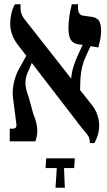

<svg xmlns="http://www.w3.org/2000/svg" viewBox="-20 -667 506 906"><path d="M411 -175Q448 -130 448 -73Q448 -53 443 -34.5Q438 -16 426 8H404Q404 -11 397.5 -23Q391 -35 367 -62L130 -370L118 -341Q100 -307 100 -276Q100 -249 114 -213L137 -130Q156 -85 156 -50Q156 -26 147 0H26V-60H41Q51 -60 55 -66Q59 -72 57 -84L42 -199Q40 -217 40 -227Q40 -259 49.5 -292.5Q59 -326 76 -353L104 -404L73 -444Q28 -498 28 -555Q28 -577 34 -604Q40 -631 51 -647H77V-627Q77 -611 84 -595.5Q91 -580 107 -562L316 -296Q319 -347 350 -412L370 -455L349 -458Q324 -462 313.5 -480Q303 -498 303 -533Q303 -587 319 -647H348V-630Q348 -596 373 -593L410 -588Q435 -585 446 -570.5Q457 -556 457 -520Q457 -496 451.5 -473.5Q446 -451 444 -443L407 -449L382 -394Q368 -362 363 -327.5Q358 -293 358 -242ZM248 126H195L198 80H333L330 126H282L286 219H242Z"/></svg>

Font: Noto Serif Hebrew Cond
Style: Bold
Weight: 700
Width: 3
Designer: Monotype Design Team
Foundry: Monotype Imaging Inc.
Version: Version 1.000